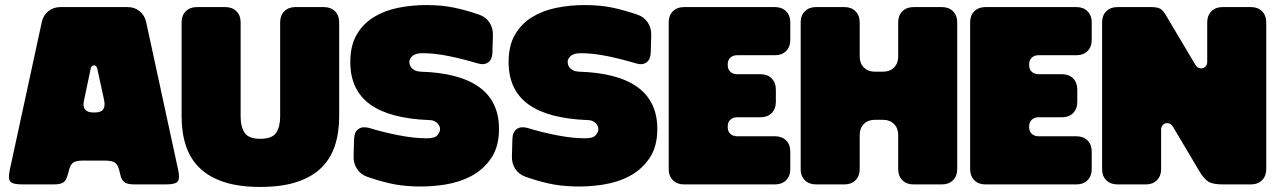

<svg xmlns="http://www.w3.org/2000/svg" viewBox="-20 -728 5045 758"><path d="M191 0Q214 0 226 -5.5Q238 -11 244 -28Q245 -30 245.5 -32Q246 -34 247 -36.5Q248 -39 248.5 -41.5Q249 -44 250 -47Q256 -76 267.5 -85Q279 -94 308 -94H394Q423 -94 435 -85Q447 -76 453 -47Q453 -44 454 -41.5Q455 -39 455.5 -37Q456 -35 456.5 -32.5Q457 -30 458 -28Q464 -12 476 -6Q488 0 511 0H636Q672 0 681.5 -11.5Q691 -23 683 -59L557 -641Q551 -668 531 -684Q511 -700 484 -700H218Q191 -700 171 -684Q151 -668 145 -641L19 -59Q11 -23 20.5 -11.5Q30 0 66 0ZM347 -284Q325 -284 315.5 -296.5Q306 -309 312 -333L338 -457Q341 -470 351 -470Q361 -470 364 -457L391 -333Q396 -309 387.5 -296.5Q379 -284 355 -284Z M697 -268Q697 -204 714 -152.5Q731 -101 768 -65Q805 -29 864 -9.5Q923 10 1008 10Q1092 10 1151.5 -9.5Q1211 -29 1248 -65Q1285 -101 1302 -152.5Q1319 -204 1319 -268V-640Q1319 -667 1302.5 -683.5Q1286 -700 1259 -700H1146Q1119 -700 1102.5 -683.5Q1086 -667 1086 -640V-268Q1086 -227 1070 -203.5Q1054 -180 1008 -180Q962 -180 946 -203.5Q930 -227 930 -268V-640Q930 -667 913.5 -683.5Q897 -700 870 -700H757Q730 -700 713.5 -683.5Q697 -667 697 -640Z M1376 -111Q1375 -83 1389.5 -61Q1404 -39 1430 -30Q1476 -14 1519.5 -4Q1563 6 1619 8Q1676 10 1735 1Q1794 -8 1841.5 -33.5Q1889 -59 1919.5 -104Q1950 -149 1950 -219Q1950 -274 1930 -315.5Q1910 -357 1870.5 -385Q1831 -413 1773 -428Q1715 -443 1640 -445Q1626 -446 1617.5 -450.5Q1609 -455 1604 -461Q1599 -467 1597.5 -473.5Q1596 -480 1596 -484Q1596 -489 1598.5 -494.5Q1601 -500 1606.5 -505.5Q1612 -511 1622 -514.5Q1632 -518 1648 -518Q1697 -518 1754.5 -506Q1812 -494 1865 -478Q1891 -470 1907 -481.5Q1923 -493 1924 -519L1926 -589Q1927 -617 1912.5 -639Q1898 -661 1872 -670Q1820 -688 1772 -698Q1724 -708 1663 -708Q1605 -708 1551 -697Q1497 -686 1455 -660Q1413 -634 1388 -591Q1363 -548 1363 -483Q1363 -427 1383 -385Q1403 -343 1442.5 -315Q1482 -287 1540 -272Q1598 -257 1673 -254Q1687 -254 1695.5 -249.5Q1704 -245 1709 -239Q1714 -233 1716 -226.5Q1718 -220 1717 -216Q1717 -207 1707 -194.5Q1697 -182 1665 -182Q1615 -182 1553.5 -194Q1492 -206 1437 -223Q1411 -230 1395 -218.5Q1379 -207 1378 -181Z M2001 -111Q2000 -83 2014.5 -61Q2029 -39 2055 -30Q2101 -14 2144.5 -4Q2188 6 2244 8Q2301 10 2360 1Q2419 -8 2466.5 -33.5Q2514 -59 2544.5 -104Q2575 -149 2575 -219Q2575 -274 2555 -315.5Q2535 -357 2495.5 -385Q2456 -413 2398 -428Q2340 -443 2265 -445Q2251 -446 2242.5 -450.5Q2234 -455 2229 -461Q2224 -467 2222.5 -473.5Q2221 -480 2221 -484Q2221 -489 2223.5 -494.5Q2226 -500 2231.5 -505.5Q2237 -511 2247 -514.5Q2257 -518 2273 -518Q2322 -518 2379.5 -506Q2437 -494 2490 -478Q2516 -470 2532 -481.5Q2548 -493 2549 -519L2551 -589Q2552 -617 2537.5 -639Q2523 -661 2497 -670Q2445 -688 2397 -698Q2349 -708 2288 -708Q2230 -708 2176 -697Q2122 -686 2080 -660Q2038 -634 2013 -591Q1988 -548 1988 -483Q1988 -427 2008 -385Q2028 -343 2067.5 -315Q2107 -287 2165 -272Q2223 -257 2298 -254Q2312 -254 2320.5 -249.5Q2329 -245 2334 -239Q2339 -233 2341 -226.5Q2343 -220 2342 -216Q2342 -207 2332 -194.5Q2322 -182 2290 -182Q2240 -182 2178.5 -194Q2117 -206 2062 -223Q2036 -230 2020 -218.5Q2004 -207 2003 -181Z M2620 -640V-60Q2620 -33 2636.5 -16.5Q2653 0 2680 0H3040Q3067 0 3083.5 -16.5Q3100 -33 3100 -60V-130Q3100 -157 3083.5 -173.5Q3067 -190 3040 -190H2890Q2874 -190 2863.5 -199.5Q2853 -209 2853 -226V-229Q2853 -246 2863.5 -255.5Q2874 -265 2890 -265H2983Q3010 -265 3026.5 -281.5Q3043 -298 3043 -325V-375Q3043 -402 3026.5 -418.5Q3010 -435 2983 -435H2890Q2874 -435 2863.5 -444.5Q2853 -454 2853 -471V-474Q2853 -491 2863.5 -500.5Q2874 -510 2890 -510H3040Q3067 -510 3083.5 -526.5Q3100 -543 3100 -570V-640Q3100 -667 3083.5 -683.5Q3067 -700 3040 -700H2680Q2653 -700 2636.5 -683.5Q2620 -667 2620 -640Z M3201 0Q3174 0 3157.5 -16.5Q3141 -33 3141 -60V-640Q3141 -667 3157.5 -683.5Q3174 -700 3201 -700H3314Q3341 -700 3357.5 -683.5Q3374 -667 3374 -640V-505Q3374 -478 3390.5 -461.5Q3407 -445 3434 -445H3466Q3493 -445 3509.5 -461.5Q3526 -478 3526 -505V-640Q3526 -667 3542.5 -683.5Q3559 -700 3586 -700H3699Q3726 -700 3742.5 -683.5Q3759 -667 3759 -640V-60Q3759 -33 3742.5 -16.5Q3726 0 3699 0H3586Q3559 0 3542.5 -16.5Q3526 -33 3526 -60V-195Q3526 -222 3509.5 -238.5Q3493 -255 3466 -255H3434Q3407 -255 3390.5 -238.5Q3374 -222 3374 -195V-60Q3374 -33 3357.5 -16.5Q3341 0 3314 0Z M3810 -640V-60Q3810 -33 3826.5 -16.5Q3843 0 3870 0H4230Q4257 0 4273.5 -16.5Q4290 -33 4290 -60V-130Q4290 -157 4273.5 -173.5Q4257 -190 4230 -190H4080Q4064 -190 4053.5 -199.5Q4043 -209 4043 -226V-229Q4043 -246 4053.5 -255.5Q4064 -265 4080 -265H4173Q4200 -265 4216.5 -281.5Q4233 -298 4233 -325V-375Q4233 -402 4216.5 -418.5Q4200 -435 4173 -435H4080Q4064 -435 4053.5 -444.5Q4043 -454 4043 -471V-474Q4043 -491 4053.5 -500.5Q4064 -510 4080 -510H4230Q4257 -510 4273.5 -526.5Q4290 -543 4290 -570V-640Q4290 -667 4273.5 -683.5Q4257 -700 4230 -700H3870Q3843 -700 3826.5 -683.5Q3810 -667 3810 -640Z M4806 -700Q4779 -700 4762.5 -683.5Q4746 -667 4746 -640V-484Q4746 -474 4741 -467.5Q4736 -461 4728.5 -459Q4721 -457 4713 -460Q4705 -463 4700 -471L4584 -666Q4572 -687 4560.5 -693.5Q4549 -700 4525 -700H4391Q4364 -700 4347.5 -683.5Q4331 -667 4331 -640V-60Q4331 -33 4347.5 -16.5Q4364 0 4391 0H4504Q4531 0 4547.5 -16.5Q4564 -33 4564 -60V-216Q4564 -226 4569 -232.5Q4574 -239 4581.5 -241Q4589 -243 4597 -240Q4605 -237 4610 -229L4715 -52Q4734 -20 4752 -10Q4770 0 4806 0H4919Q4946 0 4962.5 -16.5Q4979 -33 4979 -60V-640Q4979 -667 4962.5 -683.5Q4946 -700 4919 -700Z"/></svg>

Font: Bolota
Style: Bold
Weight: 240
Designer: Gabriel Pang
Version: Version 1.000